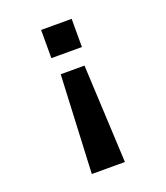

<svg xmlns="http://www.w3.org/2000/svg" viewBox="-130 -590 761 880"><g transform="rotate(-20 250.0 -150.0)"><path d="M304.5 -278.5 327.5 200H166L188.5 -278.5ZM322.5 -362.5H173.5V-500H322.5Z"/></g></svg>

Font: Trispace Thin SemiBold
Style: Regular
Weight: 600
Version: Version 1.210